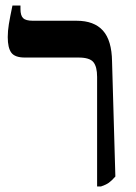

<svg xmlns="http://www.w3.org/2000/svg" viewBox="-20 -667 492 694"><path d="M331 -389Q331 -426 317.5 -442.5Q304 -459 264 -459H70Q34 -459 21 -476.5Q8 -494 8 -533Q8 -555 12 -579.5Q16 -604 25 -647H54V-634Q54 -611 63.5 -601.5Q73 -592 99 -592H257Q320 -592 352 -556.5Q384 -521 385 -445L397 -29Q384 -14 373.5 -6.5Q363 1 345 7H331Z"/></svg>

Font: Noto Serif Hebrew SemiBold
Style: Regular
Weight: 600
Designer: Monotype Design Team
Foundry: Monotype Imaging Inc.
Version: Version 1.000